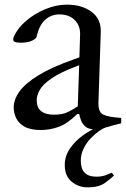

<svg xmlns="http://www.w3.org/2000/svg" viewBox="-20 -550 543 827"><path d="M156 10Q111 10 85.5 -4.5Q60 -19 49.5 -41.5Q39 -64 39 -87Q39 -121 63.5 -155.5Q88 -190 144.5 -225Q201 -260 297 -294L322 -303L325 -402Q326 -439 302 -463.5Q278 -488 235 -488Q201 -488 175 -465Q149 -442 138 -393Q136 -383 117.5 -374.5Q99 -366 69 -366Q52 -366 43 -370Q34 -374 38 -388Q54 -427 91 -459Q128 -491 175 -510.5Q222 -530 268 -530Q333 -530 374.5 -499Q416 -468 414 -412L404 -107Q403 -68 423.5 -57Q444 -46 502 -42V-19L467 -10Q435 0 416.5 3.5Q398 7 388 7Q361 7 347.5 -5Q334 -17 328.5 -33Q323 -49 321 -59H313Q270 -17 232.5 -3.5Q195 10 156 10ZM213 -56Q249 -56 272.5 -67.5Q296 -79 315 -92L321 -269L313 -266Q241 -239 203 -213Q165 -187 151.5 -163Q138 -139 138 -119Q138 -56 213 -56ZM358 257Q318 257 288.5 232.5Q259 208 259 161Q259 122 281.5 89.5Q304 57 336 34Q368 11 395 0H433Q423 3 406 15Q389 27 371 45.5Q353 64 340.5 89Q328 114 328 143Q328 211 395 211Q418 211 435.5 204.5Q453 198 461 194L471 206Q457 220 431 238.5Q405 257 358 257Z"/></svg>

Font: Hedvig Letters Serif 24pt 24pt
Style: Regular
Weight: 400
Version: Version 1.000